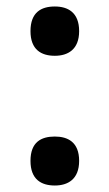

<svg xmlns="http://www.w3.org/2000/svg" viewBox="-20 -564 337 592"><path d="M149 -392C189 -392 224 -411 224 -468C224 -526 189 -544 149 -544C107 -544 74 -526 74 -468C74 -411 107 -392 149 -392ZM149 8C189 8 224 -11 224 -68C224 -126 189 -143 149 -143C107 -143 74 -126 74 -68C74 -11 107 8 149 8Z"/></svg>

Font: Noto Serif Ethiopic SemiBold
Style: Regular
Weight: 600
Designer: Monotype Design Team
Foundry: Monotype Imaging Inc.
Version: Version 2.102